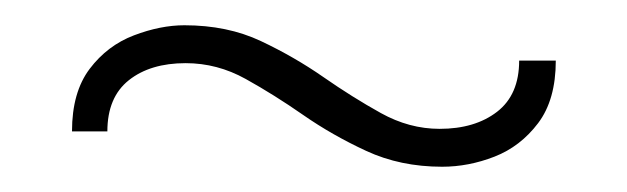

<svg xmlns="http://www.w3.org/2000/svg" viewBox="-20 -426 496 152"><path d="M37 -322Q37 -353 51 -371.5Q65 -390 86 -398Q107 -406 126 -406Q160 -406 186.5 -393.5Q213 -381 236 -365Q259 -349 281.5 -336.5Q304 -324 328 -324Q356 -324 373.5 -337.5Q391 -351 391 -378H420Q420 -347 406 -328.5Q392 -310 371.5 -302Q351 -294 330 -294Q297 -294 270 -306.5Q243 -319 220 -335Q197 -351 174.5 -363.5Q152 -376 127 -376Q99 -376 82 -362.5Q65 -349 65 -322Z"/></svg>

Font: Phudu Light
Style: Regular
Weight: 400
Version: Version 1.005;gftools[0.9.23]